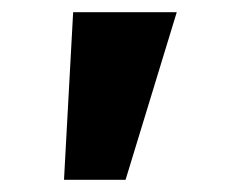

<svg xmlns="http://www.w3.org/2000/svg" viewBox="-20 -720 385 315"><path d="M85 -425 100 -700H270L186 -425Z"/></svg>

Font: Lexend Giga
Style: Bold
Weight: 700
Version: Version 1.007